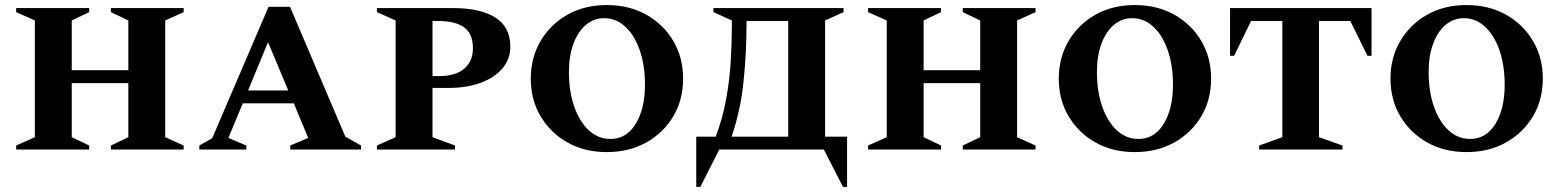

<svg xmlns="http://www.w3.org/2000/svg" viewBox="-20 -592 6176 760"><path d="M44 0V-16L118 -49V-511L44 -544V-560H333V-544L264 -511V-314H488V-511L419 -544V-560H707V-544L634 -511V-49L707 -16V0H419V-16L488 -49V-263H264V-49L333 -16V0Z M769 0V-16L820 -45L1043 -565H1128L1347 -51L1409 -16V0H1129V-16L1200 -46L1143 -183H941L884 -46L955 -16V0ZM962 -234H1121L1041 -425Z M1472 0V-16L1546 -49V-511L1472 -544V-560H1775Q1880 -560 1940 -523Q2000 -486 2000 -407Q2000 -358 1968.5 -321Q1937 -284 1882 -264Q1827 -244 1757 -244H1692V-49L1781 -16V0ZM1692 -509V-291H1720Q1784 -291 1818 -320.5Q1852 -350 1852 -401Q1852 -458 1817.5 -483.5Q1783 -509 1714 -509Z M2382 10Q2294 10 2226.5 -28Q2159 -66 2120 -131.5Q2081 -197 2081 -281Q2081 -364 2120 -430Q2159 -496 2226.5 -534Q2294 -572 2382 -572Q2470 -572 2538 -534Q2606 -496 2645 -430Q2684 -364 2684 -281Q2684 -197 2645 -131.5Q2606 -66 2538 -28Q2470 10 2382 10ZM2396 -42Q2460 -42 2496.5 -102Q2533 -162 2533 -256Q2533 -333 2512.5 -392.5Q2492 -452 2455.5 -486Q2419 -520 2372 -520Q2330 -520 2298.5 -493Q2267 -466 2249.5 -418Q2232 -370 2232 -307Q2232 -230 2253 -170Q2274 -110 2311 -76Q2348 -42 2396 -42Z M2804 -544V-560H3319V-544L3246 -511V-51H3333V148H3317L3241 0H2827L2752 148H2736V-51H2813Q2840 -122 2854 -198Q2868 -274 2872.5 -349.5Q2877 -425 2877 -495V-511ZM3100 -51V-509H2935V-497Q2935 -387 2923.5 -272Q2912 -157 2876 -51Z M3416 0V-16L3490 -49V-511L3416 -544V-560H3705V-544L3636 -511V-314H3860V-511L3791 -544V-560H4079V-544L4006 -511V-49L4079 -16V0H3791V-16L3860 -49V-263H3636V-49L3705 -16V0Z M4472 10Q4384 10 4316.5 -28Q4249 -66 4210 -131.5Q4171 -197 4171 -281Q4171 -364 4210 -430Q4249 -496 4316.5 -534Q4384 -572 4472 -572Q4560 -572 4628 -534Q4696 -496 4735 -430Q4774 -364 4774 -281Q4774 -197 4735 -131.5Q4696 -66 4628 -28Q4560 10 4472 10ZM4486 -42Q4550 -42 4586.5 -102Q4623 -162 4623 -256Q4623 -333 4602.5 -392.5Q4582 -452 4545.5 -486Q4509 -520 4462 -520Q4420 -520 4388.5 -493Q4357 -466 4339.5 -418Q4322 -370 4322 -307Q4322 -230 4343 -170Q4364 -110 4401 -76Q4438 -42 4486 -42Z M4964 0V-16L5056 -49V-509H4932L4865 -371H4849V-560H5409V-371H5393L5325 -509H5201V-49L5294 -16V0Z M5785 10Q5697 10 5629.5 -28Q5562 -66 5523 -131.5Q5484 -197 5484 -281Q5484 -364 5523 -430Q5562 -496 5629.5 -534Q5697 -572 5785 -572Q5873 -572 5941 -534Q6009 -496 6048 -430Q6087 -364 6087 -281Q6087 -197 6048 -131.5Q6009 -66 5941 -28Q5873 10 5785 10ZM5799 -42Q5863 -42 5899.5 -102Q5936 -162 5936 -256Q5936 -333 5915.5 -392.5Q5895 -452 5858.5 -486Q5822 -520 5775 -520Q5733 -520 5701.5 -493Q5670 -466 5652.5 -418Q5635 -370 5635 -307Q5635 -230 5656 -170Q5677 -110 5714 -76Q5751 -42 5799 -42Z"/></svg>

Font: Spectral SC
Style: Bold
Weight: 700
Designer: Jean-Baptiste Levee
Foundry: Production Type
Version: Version 2.001